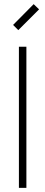

<svg xmlns="http://www.w3.org/2000/svg" viewBox="-20 -904 218 924"><path d="M68 -759 168 -859 142 -884 43 -784ZM107 0V-679H71V0Z"/></svg>

Font: Rawengulk
Style: Regular
Weight: 400
Version: Version 0.9